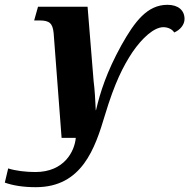

<svg xmlns="http://www.w3.org/2000/svg" viewBox="-79 -564 787 798"><path d="M70 214C262 214 316 52 357 -85C398 -221 433 -289 472 -348C512 -406 561 -451 600 -451C618 -451 637 -443 645 -429C669 -439 688 -461 688 -485C688 -521 662 -544 617 -544C533 -544 481 -475 425 -375C364 -264 338 -182 320 -106H319C317 -149 315 -189 310 -228L285 -536H79L63 -479H85C127 -479 140 -467 144 -426L177 9H236C231 65 188 151 68 151C29 151 -14 146 -45 136L-59 195C-25 207 17 214 70 214Z"/></svg>

Font: Noto Serif SemiCondensed Extra
Style: Italic
Weight: 800
Width: 4
Italic angle: -12°
Designer: Monotype Design Team
Foundry: Monotype Imaging Inc.
Version: Version 1.901